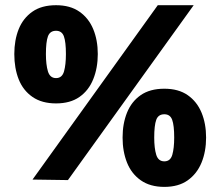

<svg xmlns="http://www.w3.org/2000/svg" viewBox="-20 -693 850 741"><path d="M196.3 -293.9Q141.6 -293.9 105.5 -318.8Q69.3 -343.8 52.2 -386.7Q35.2 -429.7 35.2 -484.4Q35.2 -538.1 52.2 -580.6Q69.3 -623 105 -647.9Q140.6 -672.9 196.3 -672.9Q251 -672.9 286.6 -647.9Q322.3 -623 339.8 -580.6Q357.4 -538.1 357.4 -484.4Q357.4 -430.7 339.8 -387.2Q322.3 -343.8 286.6 -318.8Q251 -293.9 196.3 -293.9ZM157.2 -484.4Q157.2 -443.4 165 -417.5Q172.9 -391.6 196.3 -391.6Q219.7 -391.6 227.1 -417.5Q234.4 -443.4 234.4 -484.4Q234.4 -531.2 226.6 -552.7Q218.8 -574.2 196.3 -574.2Q172.9 -574.2 165 -552.7Q157.2 -531.2 157.2 -484.4ZM614.3 28.3Q559.6 28.3 523.4 2.9Q487.3 -22.5 470.2 -65.4Q453.1 -108.4 453.1 -162.1Q453.1 -215.8 470.2 -258.3Q487.3 -300.8 522.9 -325.7Q558.6 -350.6 614.3 -350.6Q668.9 -350.6 704.6 -325.7Q740.2 -300.8 757.8 -258.3Q775.4 -215.8 775.4 -162.1Q775.4 -108.4 757.8 -65.4Q740.2 -22.5 704.6 2.9Q668.9 28.3 614.3 28.3ZM575.2 -162.1Q575.2 -121.1 583 -95.7Q590.8 -70.3 614.3 -70.3Q637.7 -70.3 645 -95.7Q652.3 -121.1 652.3 -162.1Q652.3 -209 644.5 -230.5Q636.7 -252 614.3 -252Q590.8 -252 583 -230.5Q575.2 -209 575.2 -162.1ZM727.5 -672.9 242.2 2 105.5 0 588.9 -672.9Z"/></svg>

Font: Josefin Sans CFJ
Style: Bold
Weight: 700
Designer: Santiago Orozco
Foundry: Typemade
Version: Version 2.001